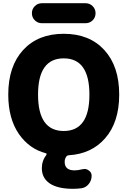

<svg xmlns="http://www.w3.org/2000/svg" viewBox="-20 -974 785 1190"><path d="M215.8 -387.7Q215.8 -162.1 375 -162.1Q534.2 -162.1 534.2 -387.2Q534.2 -612.3 375 -612.3Q215.8 -612.3 215.8 -387.7ZM240.2 -830.1Q213.9 -830.1 195.8 -848.1Q177.7 -866.2 177.7 -892.1Q177.7 -918 195.8 -936Q213.9 -954.1 240.2 -954.1H509.8Q536.1 -954.1 554.2 -936Q572.3 -918 572.3 -892.1Q572.3 -866.2 554.2 -848.1Q536.1 -830.1 509.8 -830.1ZM432.6 196.3Q337.9 196.3 288.6 163.1Q239.3 129.9 239.3 68.4Q239.3 22.5 267.6 -14.6Q269.5 -17.6 268.6 -20.5Q267.6 -23.4 263.7 -24.4Q162.1 -50.8 97.7 -142.6Q31.2 -238.3 31.2 -387.7Q31.2 -563.5 123.5 -664.1Q215.8 -764.6 375 -764.6Q534.2 -764.6 626.5 -664.1Q718.8 -563.5 718.8 -387.7Q718.8 -216.8 631.8 -117.2Q547.9 -20.5 406.2 -11.7Q395.5 -10.7 390.6 -2.9Q380.9 10.7 380.9 29.3Q380.9 81.1 440.4 82Q463.9 82 489.3 75.2Q497.1 73.2 502.9 73.2Q517.6 73.2 529.3 82Q547.9 93.8 547.9 115.2Q547.9 143.6 530.8 165.5Q513.7 187.5 487.3 192.4Q460 196.3 432.6 196.3Z"/></svg>

Font: Gen Jyuu GothicX Heavy
Style: Bold
Weight: 900
Designer: [Source Han Sans]
Ryoko NISHIZUKA  (kana & ideographs); Paul D. Hunt (Latin, Greek & Cyrillic); Wenlong ZHANG  (bopomofo
Version: Version 1.002.20150607